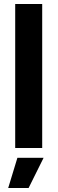

<svg xmlns="http://www.w3.org/2000/svg" viewBox="-20 -740 288 960"><path d="M56 -720H191V0H56ZM67 49H198L123 200H21Z"/></svg>

Font: Oak Sans
Style: Bold
Weight: 700
Designer: Erik Kennedy, Walven
Foundry: Erik Kennedy, Walven
Version: Version 1.000